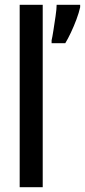

<svg xmlns="http://www.w3.org/2000/svg" viewBox="-20 -780 354 800"><path d="M158 0H62V-760H158ZM314 -750Q309 -727 298.5 -699Q288 -671 275.5 -644.5Q263 -618 252 -600H195V-612Q198 -624 202.5 -653Q207 -682 211.5 -712.5Q216 -743 216 -760H314Z"/></svg>

Font: Noto Sans Lao Looped ExtraCondensed Medium
Style: Regular
Weight: 500
Width: 2
Designer: Mark Frömberg, Ben Mitchell
Foundry: The Fontpad Ltd
Version: Version 1.002; ttfautohint (v1.8.4.7-5d5b)